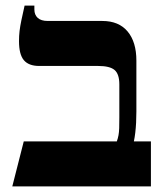

<svg xmlns="http://www.w3.org/2000/svg" viewBox="-20 -667 595 687"><path d="M24 0 65 -161H398Q402 -172 404 -183Q406 -194 406.5 -208.5Q407 -223 407 -247V-365Q407 -402 390 -416.5Q373 -431 331 -431H120Q83 -431 65.5 -451.5Q48 -472 48 -520Q48 -539 50 -556Q52 -573 56.5 -594.5Q61 -616 68 -647H103V-633Q103 -614 115 -603Q127 -592 151 -592H346Q405 -592 436.5 -554.5Q468 -517 468 -450V-268Q468 -247 467 -228Q466 -209 464 -192Q462 -175 459 -161H520V0Z"/></svg>

Font: Noto Serif Hebrew
Style: Bold
Weight: 700
Version: Version 2.003